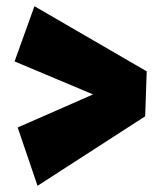

<svg xmlns="http://www.w3.org/2000/svg" viewBox="-20 -647 520 619"><path d="M448 -272 27 -449 91 -627 453 -417ZM101 -48 37 -236 388 -390 448 -272Z"/></svg>

Font: Marhey Light
Style: Bold
Weight: 700
Version: Version 1.000